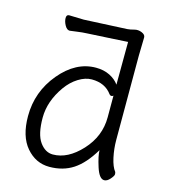

<svg xmlns="http://www.w3.org/2000/svg" viewBox="-108 -793 792 897"><g transform="rotate(15 287.5 -344.0)"><path d="M417 -381Q413 -377 407.5 -377Q402 -377 398 -382Q365 -428 300 -428Q269 -428 236 -407.5Q203 -387 178 -352Q124 -276 124 -196Q124 -116 150.5 -79Q177 -42 214 -42Q286 -42 351.5 -113Q417 -184 417 -276ZM418 -641 350 -637 224 -630Q199 -629 175.5 -625.5Q152 -622 141 -621H140Q127 -621 117 -639Q107 -657 107 -673.5Q107 -690 120 -690L191 -688L399 -698Q413 -699 431 -704Q449 -709 467 -701.5Q485 -694 485 -681L483 -592V-185Q483 -142 492 -100.5Q501 -59 517 -39Q519 -35 519 -27.5Q519 -20 505 -4Q491 12 477 12Q453 12 436.5 -39.5Q420 -91 420 -118Q377 -46 328 -14Q279 18 213 18Q147 18 101.5 -35Q56 -88 56 -186Q56 -304 132 -395Q208 -486 305 -486Q343 -486 372 -471.5Q401 -457 417 -434Z"/></g></svg>

Font: Moon Stars Kai T
Style: Regular
Weight: 400
Designer: GuiWonder
Version: Version 1.101